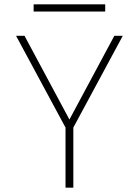

<svg xmlns="http://www.w3.org/2000/svg" viewBox="-20 -865 640 885"><path d="M282 0V-277L54 -700H93L300 -314L507 -700H546L318 -277V0ZM135 -812V-845H465V-812Z"/></svg>

Font: Overpass Thin
Style: Regular
Weight: 250
Designer: Delve Withrington, Dave Bailey, Thomas Jockin
Foundry: Delve Fonts LLC
Version: Version 4.000